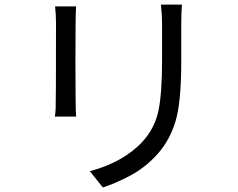

<svg xmlns="http://www.w3.org/2000/svg" viewBox="-20 -779 1040 840"><path d="M313 -269H220Q222 -281 223.5 -302.5Q225 -324 225 -679Q225 -712 221 -751H313Q310 -722 310 -512Q310 -297 313 -269ZM430 41 373 -30Q522 -70 605 -161Q658 -220 673.5 -296Q689 -372 689 -514V-672Q689 -714 685 -746L684 -759H776Q773 -723 773 -672V-510Q773 -330 747.5 -247Q722 -164 669.5 -105.5Q617 -47 552 -12Q487 23 430 41Z"/></svg>

Font: Source Han Sans & Saira Hybrid
Style: Regular
Weight: 400
Designer: Ryoko NISHIZUKA 西塚涼子 (kana & ideographs); Paul D. Hunt (Latin, Greek & Cyrillic); Wenlong ZHANG 张文龙 (bopomofo); Sandoll 
Foundry: Adobe Systems Incorporated
Version: Version 1.00;August 2, 2021;FontCreator 13.0.0.2675 64-bit